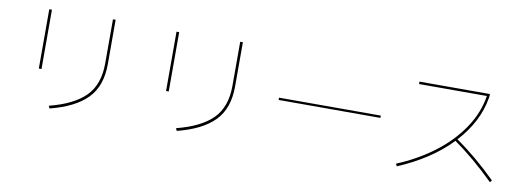

<svg xmlns="http://www.w3.org/2000/svg" viewBox="-60 -1123 4069 1486"><g transform="rotate(10 1975.0 -380.5)"><path d="M356 -18Q546 -66 637.5 -158Q729 -250 729 -416V-763H750V-415Q750 -241 654.5 -144Q559 -47 365 2ZM251 -288H230V-754H251Z M1356 -18Q1546 -66 1637.5 -158Q1729 -250 1729 -416V-763H1750V-415Q1750 -241 1654.5 -144Q1559 -47 1365 2ZM1251 -288H1230V-754H1251Z M2900 -371H2100V-389H2900Z M3821 -28Q3660 -186 3503 -297Q3423 -213 3317.5 -144Q3212 -75 3090 -24L3080 -43Q3240 -109 3368.5 -206Q3497 -303 3579 -424.5Q3661 -546 3682 -681H3149V-700H3703Q3703 -690 3702 -682Q3701 -674 3700 -668Q3668 -477 3516 -311Q3674 -202 3834 -44Z"/></g></svg>

Font: IBM Plex Sans JP Thin
Style: Regular
Weight: 100
Designer: Mike Abbink; Paul van der Laan; Pieter van Rosmalen; Wujin Sim; Yejin Wi; Jinhee Kim; Boomi Park; Yona Kim; Kichan Ma
Foundry: Sandoll Inc.
Version: Version 1.001